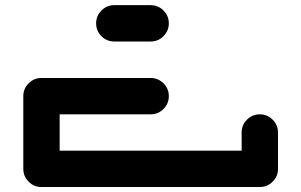

<svg xmlns="http://www.w3.org/2000/svg" viewBox="-20 -587 1174 748"><path d="M425.3 -425.3Q396 -425.3 375.2 -446Q354.5 -466.8 354.5 -496.1Q354.5 -525.4 375.2 -546.1Q396 -566.9 425.3 -566.9H566.9Q596.2 -566.9 616.9 -546.1Q637.7 -525.4 637.7 -496.1Q637.7 -466.8 616.9 -446Q596.2 -425.3 566.9 -425.3ZM141.6 141.6Q112.3 141.6 91.6 120.8Q70.8 100.1 70.8 70.8V-212.4Q70.8 -241.7 91.6 -262.5Q112.3 -283.2 141.6 -283.2H566.9Q596.2 -283.2 616.9 -262.5Q637.7 -241.7 637.7 -212.4Q637.7 -183.1 616.9 -162.4Q596.2 -141.6 566.9 -141.6H212.4V0H921.4V-70.8Q921.4 -100.1 942.1 -120.8Q962.9 -141.6 992.2 -141.6Q1021.5 -141.6 1042.2 -120.8Q1063 -100.1 1063 -70.8V70.8Q1063 100.1 1042.2 120.8Q1021.5 141.6 992.2 141.6Z"/></svg>

Font: Robtronika
Style: Regular
Weight: 400
Designer: GGBot
Version: 1.00